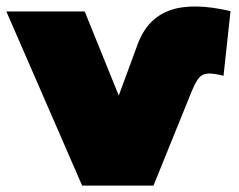

<svg xmlns="http://www.w3.org/2000/svg" viewBox="-23 -583 752 603"><path d="M235 0 -3 -547H243L350 -283L409 -443Q439 -525 510.5 -550.5Q582 -576 701 -548L679 -345Q648 -353 630 -352Q612 -351 601.5 -338Q591 -325 579 -296L459 0Z"/></svg>

Font: Montserrat Black
Style: Regular
Weight: 900
Designer: Julieta Ulanovsky
Foundry: Julieta Ulanovsky
Version: Version 9.000; ttfautohint (v1.8.4.7-5d5b)